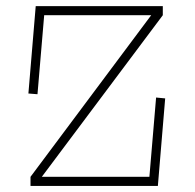

<svg xmlns="http://www.w3.org/2000/svg" viewBox="-20 -610 640 630"><path d="M97.2 -589.8H514.2V-560.1L117.2 -29.8H470.2L492.2 -290L522 -287.1L498 0H80.1V-29.8L476.1 -560.1H125L103 -300.8L73.2 -303.2Z"/></svg>

Font: Compagnon Light
Style: Regular
Weight: 400
Designer: Juliette Duhe, Lea Pradine
Foundry: Velvetyne Type Foundry
Version: Version 1.000;PS 001.000;hotconv 1.0.88;makeotf.lib2.5.64775